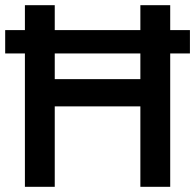

<svg xmlns="http://www.w3.org/2000/svg" viewBox="-20 -720 752 740"><path d="M76 0V-514H0V-604H76V-700H191V-604H521V-700H636V-604H712V-514H636V0H521V-310H191V0ZM191 -415H521V-514H191Z"/></svg>

Font: Outfit Medium
Style: Regular
Weight: 500
Designer: Rodrigo Fuenzalida
Foundry: fragTYPE
Version: Version 1.100; ttfautohint (v1.8.4.7-5d5b);gftools[0.9.27]